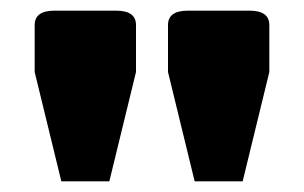

<svg xmlns="http://www.w3.org/2000/svg" viewBox="-20 -670 570 360"><path d="M45 -535V-623Q45 -650 82 -650H198Q235 -650 235 -623V-535L185 -330H95ZM295 -535V-623Q295 -650 332 -650H448Q485 -650 485 -623V-535L435 -330H345Z"/></svg>

Font: Changa ExtraBold
Style: Regular
Weight: 800
Designer: Eduardo Rodriguez Tunni
Foundry: Eduardo Rodriguez Tunni
Version: Version 2.002; ttfautohint (v1.5) -l 8 -r 50 -G 220 -x 14 -H